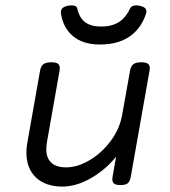

<svg xmlns="http://www.w3.org/2000/svg" viewBox="-20 -690 640 721"><path d="M529.8 -647.5Q529.8 -643.1 528.3 -638.7Q510.3 -583 466.8 -553Q423.3 -522.9 355.5 -522.9Q291.5 -522.9 254.4 -554Q217.3 -585 209 -638.7Q208.5 -640.6 208.5 -644Q208.5 -663.6 235.8 -668.5Q243.7 -669.9 249.5 -669.9Q267.6 -669.9 270 -658.2Q277.8 -623.5 299.3 -606.9Q320.8 -590.3 359.9 -590.3Q399.4 -590.3 425.8 -606.7Q452.1 -623 468.3 -658.2Q474.1 -669.9 491.2 -669.9Q497.1 -669.9 504.4 -668.5Q529.8 -663.1 529.8 -647.5ZM542.5 -434.1Q542.5 -432.1 541.5 -424.3L471.2 -26.9Q468.3 -9.3 460.2 -2.2Q452.1 4.9 433.1 4.9H432.1Q416 4.9 408.9 -0.2Q401.9 -5.4 401.9 -16.6Q401.9 -19 402.8 -26.9L416 -101.6Q375 -51.3 320.3 -20.3Q265.6 10.7 213.4 10.7Q171.9 10.7 141.6 -4.9Q111.3 -20.5 95.2 -49.1Q79.1 -77.6 79.1 -116.2Q79.1 -134.8 82.5 -153.3L130.4 -424.3Q133.3 -441.4 142.8 -448.7Q152.3 -456.1 171.9 -456.1H172.9Q189.9 -456.1 197.3 -450.9Q204.6 -445.8 204.6 -434.1Q204.6 -432.1 203.6 -424.3L156.2 -155.8Q153.8 -140.1 153.8 -129.4Q153.8 -97.2 172.4 -79.3Q190.9 -61.5 228.5 -61.5Q270.5 -61.5 315.9 -88.1Q361.3 -114.7 395.5 -160.4Q429.7 -206.1 439 -259.8L468.3 -424.3Q471.2 -441.4 480.7 -448.7Q490.2 -456.1 509.8 -456.1H510.7Q527.8 -456.1 535.2 -450.9Q542.5 -445.8 542.5 -434.1Z"/></svg>

Font: Courier Prime Sans
Style: Italic
Weight: 400
Italic angle: -10°
Designer: Alan Dague-Greene
Foundry: Quote-Unquote Apps
Version: Version 3.020